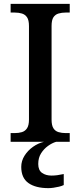

<svg xmlns="http://www.w3.org/2000/svg" viewBox="-20 -734 416 994"><path d="M35 0V-45H56Q77 -45 93.5 -50Q110 -55 120 -70Q130 -85 130 -115V-599Q130 -630 120 -644.5Q110 -659 93.5 -664Q77 -669 56 -669H35V-714H341V-669H320Q300 -669 283 -664Q266 -659 256.5 -644.5Q247 -630 247 -599V-115Q247 -85 256.5 -70Q266 -55 283 -50Q300 -45 320 -45H341V0ZM231 240Q164 240 127 213.5Q90 187 90 130Q90 99 107 72Q124 45 151 26Q178 7 208 0H271Q250 6 228.5 21.5Q207 37 192.5 60Q178 83 178 115Q178 147 197.5 161Q217 175 247 175Q261 175 276.5 173Q292 171 310 167V224Q300 229 285.5 232.5Q271 236 256.5 238Q242 240 231 240Z"/></svg>

Font: Noto Serif Kannada Medium
Style: Regular
Weight: 500
Version: Version 2.003